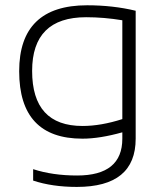

<svg xmlns="http://www.w3.org/2000/svg" viewBox="-20 -533 620 738"><path d="M450.2 -455.1Q379.4 -466.8 311 -466.8Q103.5 -466.8 103.5 -260.3Q103.5 -48.8 297.4 -48.8Q367.7 -48.8 450.2 -75.2ZM501.5 0Q501.5 185.5 275.4 185.5Q180.7 185.5 107.4 161.1V117.2Q182.1 141.6 276.4 141.6Q450.2 141.6 450.2 0V-24.4Q363.3 0 296.9 0Q53.7 0 53.7 -259.3Q53.7 -512.7 314.9 -512.7Q414.1 -512.7 501.5 -491.7Z"/></svg>

Font: Sansation Light
Style: Light
Weight: 300
Designer: Bernd Montag
Version: Version 1.301